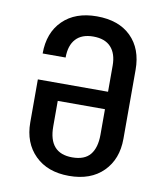

<svg xmlns="http://www.w3.org/2000/svg" viewBox="-84 -810 767 889"><g transform="rotate(10 300.0 -365.0)"><path d="M300 10Q199 10 140 -48.5Q81 -107 81 -203V-405H411V-528Q411 -584 383 -614.5Q355 -645 300 -645Q246 -645 218 -614.5Q190 -584 190 -527H82Q82 -625 140.5 -682.5Q199 -740 300 -740Q403 -740 461 -683Q519 -626 519 -527V-203Q519 -107 460.5 -48.5Q402 10 300 10ZM300 -77Q358 -77 384.5 -109.5Q411 -142 411 -203V-323H189V-203Q189 -77 300 -77Z"/></g></svg>

Font: JetBrains Mono NL SemiBold
Style: Regular
Weight: 600
Designer: Philipp Nurullin, Konstantin Bulenkov
Foundry: JetBrains
Version: Version 2.304; ttfautohint (v1.8.4.7-5d5b)